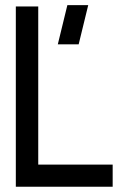

<svg xmlns="http://www.w3.org/2000/svg" viewBox="-20 -708 465 728"><path d="M199.2 -540 235.4 -688.5H314.5L278.3 -540ZM40 0V-683.6H125V-84H407.2V0Z"/></svg>

Font: Post No Bills Colombo
Style: SemiBold
Weight: 700
Designer: Kosala Senevirathne, Siva Puranthara, Lasantha Premarathna, Tharique Azeez
Foundry: Mooniak
Version: Version 1.220 ; ttfautohint (v1.5)